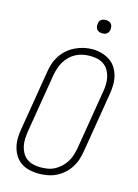

<svg xmlns="http://www.w3.org/2000/svg" viewBox="-137 -997 773 1079"><g transform="rotate(15 250.0 -458.0)"><path d="M198 8Q171 8 144.5 2Q118 -4 96.5 -18.5Q75 -33 61 -55Q47 -77 40.5 -102.5Q34 -128 34.5 -155.5Q35 -183 40 -210L97 -555Q101 -581 109 -605.5Q117 -630 131.5 -652.5Q146 -675 166.5 -693Q187 -711 211 -722.5Q235 -734 260 -740Q285 -746 311 -746Q339 -746 365 -738.5Q391 -731 412.5 -717Q434 -703 448 -681Q462 -659 468.5 -633.5Q475 -608 474.5 -580Q474 -552 469 -525L412 -180Q408 -154 400 -129.5Q392 -105 377.5 -82.5Q363 -60 342.5 -42Q322 -24 298 -12.5Q274 -1 248.5 3.5Q223 8 198 8ZM199 -29Q220 -29 241 -32.5Q262 -36 281 -46Q300 -56 316.5 -71.5Q333 -87 344.5 -105.5Q356 -124 362.5 -144.5Q369 -165 373 -186L430 -531Q434 -552 434.5 -574Q435 -596 430.5 -616.5Q426 -637 415.5 -655Q405 -673 388 -685Q371 -697 350.5 -701.5Q330 -706 308 -706Q287 -706 266.5 -702Q246 -698 226.5 -688Q207 -678 191 -662.5Q175 -647 164 -628.5Q153 -610 146.5 -590Q140 -570 136 -549L79 -204Q76 -183 75 -161Q74 -139 78.5 -119Q83 -99 93 -81Q103 -63 119.5 -51Q136 -39 157 -34Q178 -29 199 -29ZM340 -846Q331 -846 322.5 -849Q314 -852 308.5 -859Q303 -866 301.5 -875.5Q300 -885 302 -895Q303 -901 306 -907Q309 -913 315 -917Q321 -921 327.5 -922.5Q334 -924 340 -924Q350 -924 358.5 -921Q367 -918 372.5 -911Q378 -904 379.5 -894.5Q381 -885 379 -875Q378 -869 374.5 -863Q371 -857 365.5 -853Q360 -849 353.5 -847.5Q347 -846 340 -846Z"/></g></svg>

Font: Iosevka Curly XLtObl
Style: Regular
Weight: 200
Italic angle: -9°
Monospace: yes
Designer: Belleve Invis
Foundry: Belleve Invis
Version: Version 11.1.0; ttfautohint (v1.8.3)